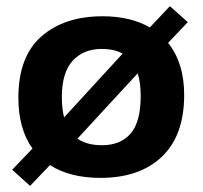

<svg xmlns="http://www.w3.org/2000/svg" viewBox="-20 -565 659 623"><path d="M77.6 38.1 19.5 -14.2 85.4 -83Q39.6 -147 39.6 -248Q39.6 -380.9 114 -446.5Q188.5 -512.2 313 -512.2Q403.3 -512.2 466.3 -476.1L531.2 -544.9L589.4 -493.2L525.4 -425.8Q550.8 -394.5 564.2 -352.3Q577.6 -310.1 577.6 -256.8Q577.6 -125.5 505.4 -56.6Q433.1 12.2 306.2 12.2Q207 12.2 142.1 -29.3ZM180.7 -250Q180.7 -212.4 188 -184.1L377.9 -391.1Q350.6 -406.2 310.1 -406.2Q251 -406.2 215.8 -367.9Q180.7 -329.6 180.7 -250ZM311 -93.8Q371.1 -93.8 403.8 -131.6Q436.5 -169.4 436.5 -253.9Q436.5 -296.9 426.8 -327.1L231.4 -115.2Q261.7 -93.8 311 -93.8Z"/></svg>

Font: ADLaM Display
Style: Regular
Weight: 400
Designer: Mark Jamra, Neil Patel, Concept: Andrew Footit
Foundry: Microsoft
Version: Version 2.000; ttfautohint (v1.8.4.7-5d5b);gftools[0.9.28]